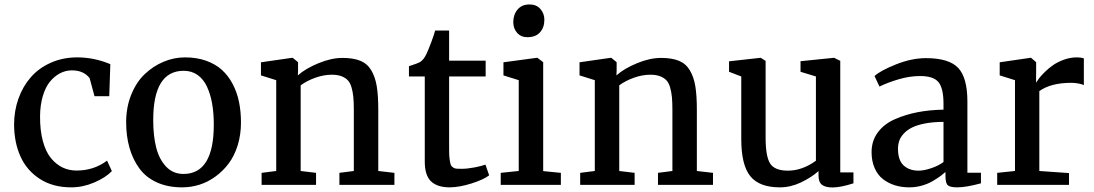

<svg xmlns="http://www.w3.org/2000/svg" viewBox="-20 -827 4896 859"><path d="M43 -269.5Q43 -330.6 62.3 -385Q81.5 -439.5 117.2 -480.7Q152.8 -522 206.8 -546.1Q260.7 -570.3 325.7 -570.3Q400.9 -570.3 473.6 -540L468.8 -396.5H402.8L380.9 -477.5Q354 -512.2 301.8 -512.2Q273.4 -512.2 248.3 -499Q223.1 -485.8 203.1 -461.2Q183.1 -436.5 171.4 -396.7Q159.7 -356.9 159.2 -307.6Q158.7 -243.7 171.9 -195.3Q185.1 -147 208.3 -119.1Q231.4 -91.3 260 -77.6Q288.6 -64 322.3 -64Q400.4 -64 459 -108.4L480.5 -61.5Q452.6 -32.2 401.6 -10.5Q350.6 11.2 298.3 11.2Q216.8 11.2 158.4 -26.4Q100.1 -64 71.8 -126.5Q43.5 -189 43 -269.5Z M800.8 -48.8Q936.5 -48.8 936.5 -269.5Q936.5 -321.3 929 -363.8Q921.4 -406.2 905.8 -439.7Q890.1 -473.1 863.8 -491.7Q837.4 -510.3 801.8 -510.3Q665.5 -510.3 665.5 -289.6Q665.5 -219.7 678.7 -167.2Q691.9 -114.7 722.9 -81.8Q753.9 -48.8 800.8 -48.8ZM544.4 -280.3Q544.4 -347.2 567.1 -403.3Q589.8 -459.5 627.2 -495.1Q664.6 -530.8 711.2 -550.5Q757.8 -570.3 807.6 -570.3Q859.9 -570.3 901.9 -555.4Q943.8 -540.5 972.7 -514.4Q1001.5 -488.3 1021 -451.2Q1040.5 -414.1 1049.3 -371.1Q1058.1 -328.1 1058.1 -278.8Q1058.1 -224.6 1043.5 -177.2Q1028.8 -129.9 1003.4 -95.9Q978 -62 944.3 -37.4Q910.6 -12.7 872.6 -0.7Q834.5 11.2 794.9 11.2Q730.5 11.2 681.4 -11.2Q632.3 -33.7 603 -74.2Q573.7 -114.7 559.1 -166.5Q544.4 -218.3 544.4 -280.3Z M1150.4 0V-53.7L1215.8 -62V-468.3L1147.5 -489.7V-548.3L1287.1 -568.4H1289.6L1313.5 -548.8V-510.7L1312.5 -489.7Q1347.2 -520.5 1404.8 -544.2Q1462.4 -567.9 1512.2 -567.9Q1560.5 -567.9 1591.8 -555.2Q1623 -542.5 1640.9 -512.7Q1658.7 -482.9 1665.5 -441.7Q1672.4 -400.4 1672.4 -335.9V-62L1744.6 -53.7V0H1498.5V-53.7L1563 -62V-336.4Q1563 -370.1 1560.8 -392.8Q1558.6 -415.5 1552.7 -436Q1546.9 -456.5 1535.9 -468Q1524.9 -479.5 1507.3 -486.1Q1489.7 -492.7 1464.4 -492.7Q1428.7 -492.7 1391.4 -479.5Q1354 -466.3 1325.2 -445.3V-62L1394 -53.7V0Z M1880.4 -104V-484.9H1809.6V-530.8Q1850.1 -543.5 1861.3 -550.8Q1877.4 -562 1888.7 -587.4Q1897.5 -606 1910.4 -640.9Q1923.3 -675.8 1926.8 -690.4H1989.3V-555.7H2152.8V-484.9H1989.3V-192.9Q1989.3 -160.2 1989.5 -143.3Q1989.7 -126.5 1992.2 -110.4Q1994.6 -94.2 1997.3 -88.4Q2000 -82.5 2007.3 -77.6Q2014.6 -72.8 2022.2 -72.3Q2029.8 -71.8 2044.9 -71.8H2045.4Q2070.8 -71.8 2102.5 -77.9Q2134.3 -84 2151.4 -90.3H2151.9L2168.5 -42.5Q2143.6 -23.4 2089.8 -6.3Q2036.1 10.7 1992.7 11.2H1991.7Q1937 11.2 1908.7 -15.4Q1880.4 -42 1880.4 -104Z M2220.2 0V-53.7L2300.8 -62V-468.3L2232.4 -489.7V-548.3L2381.8 -568.4H2384.3L2410.2 -548.8V-61.5L2489.3 -53.7V0ZM2339.4 -660.6Q2311 -660.6 2293.7 -679.9Q2276.4 -699.2 2276.4 -728Q2276.4 -761.2 2295.4 -784.2Q2314.5 -807.1 2349.1 -807.1H2349.6Q2379.9 -807.1 2397.7 -786.9Q2415.5 -766.6 2415.5 -738.8Q2415.5 -704.1 2396 -682.4Q2376.5 -660.6 2339.8 -660.6Z M2575.7 0V-53.7L2641.1 -62V-468.3L2572.8 -489.7V-548.3L2712.4 -568.4H2714.8L2738.8 -548.8V-510.7L2737.8 -489.7Q2772.5 -520.5 2830.1 -544.2Q2887.7 -567.9 2937.5 -567.9Q2985.8 -567.9 3017.1 -555.2Q3048.3 -542.5 3066.2 -512.7Q3084 -482.9 3090.8 -441.7Q3097.7 -400.4 3097.7 -335.9V-62L3169.9 -53.7V0H2923.8V-53.7L2988.3 -62V-336.4Q2988.3 -370.1 2986.1 -392.8Q2983.9 -415.5 2978 -436Q2972.2 -456.5 2961.2 -468Q2950.2 -479.5 2932.6 -486.1Q2915 -492.7 2889.6 -492.7Q2854 -492.7 2816.7 -479.5Q2779.3 -466.3 2750.5 -445.3V-62L2819.3 -53.7V0Z M3705.1 11.7Q3672.9 11.7 3657.5 -0.2Q3642.1 -12.2 3642.1 -41.5V-61.5Q3609.4 -32.7 3563.2 -10.7Q3517.1 11.2 3469.2 11.2Q3377.4 11.2 3336.9 -38.6Q3296.4 -88.4 3296.4 -205.1V-484.9L3241.7 -505.9V-552.7L3382.8 -568.4H3383.3L3405.3 -554.7V-210.9Q3405.3 -127.4 3425.5 -95.5Q3445.8 -63.5 3504.9 -63.5Q3569.3 -63.5 3630.4 -107.9V-484.9L3561.5 -505.9V-553.2L3710.9 -568.4H3711.9L3739.3 -554.7V-55.7H3798.3V-6.8Q3740.2 11.7 3705.1 11.7Z M3879.4 -146.5Q3879.4 -197.3 3907.5 -234.9Q3935.5 -272.5 3983.4 -293.5Q4031.2 -314.5 4085.4 -325Q4139.6 -335.4 4201.2 -336.4V-362.3Q4201.2 -431.6 4179 -459.2Q4156.7 -486.8 4096.7 -486.8Q4049.8 -486.8 4000.2 -472.2Q3950.7 -457.5 3915 -439.9H3914.6L3892.6 -486.8Q3917.5 -510.3 3987.8 -538.6Q4058.1 -566.9 4123 -566.9Q4225.6 -566.9 4266.8 -523.2Q4308.1 -479.5 4308.1 -372.6V-54.2H4368.7V-6.8Q4301.8 11.2 4262.7 11.2Q4232.4 11.2 4221.2 2.4Q4210 -6.3 4210 -39.6V-57.6Q4200.2 -48.8 4188.5 -40Q4176.8 -31.2 4155 -18.1Q4133.3 -4.9 4105.2 3.2Q4077.1 11.2 4048.3 11.2Q4013.7 11.2 3983.9 2Q3954.1 -7.3 3930.4 -25.6Q3906.7 -43.9 3893.1 -75Q3879.4 -106 3879.4 -146.5ZM4090.3 -63.5Q4112.8 -63.5 4145.5 -74.2Q4178.2 -85 4201.2 -102.1V-281.7Q4155.8 -281.7 4120.1 -274.9Q4084.5 -268.1 4061.8 -257.1Q4039.1 -246.1 4024.2 -230.2Q4009.3 -214.4 4003.4 -197.5Q3997.6 -180.7 3997.6 -161.1Q3997.6 -110.4 4022.7 -86.9Q4047.9 -63.5 4090.3 -63.5Z M4441.4 0V-53.7L4521 -62V-468.3L4452.6 -489.7V-548.3L4590.3 -568.4H4592.8L4615.7 -548.8V-519.5L4615.2 -458.5H4616.2Q4620.6 -465.8 4628.9 -476.8Q4637.2 -487.8 4654.5 -504.9Q4671.9 -522 4691.9 -535.9Q4711.9 -549.8 4740.2 -560.1Q4768.6 -570.3 4797.9 -570.3Q4815.9 -570.3 4829.1 -565.9V-446.3Q4824.7 -449.2 4807.6 -452.9Q4790.5 -456.5 4773.4 -456.5Q4681.6 -456.5 4629.9 -419.4V-62L4762.7 -52.7V0Z"/></svg>

Font: HaufeMerriweather
Style: Regular
Weight: 400
Designer: Eben Sorkin ( eben@eyebytes.com )
Foundry: Eben Sorkin
Version: Version 1.56